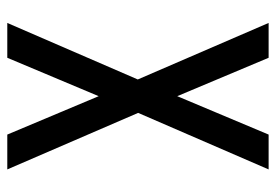

<svg xmlns="http://www.w3.org/2000/svg" viewBox="-138 -638 775 540"><g transform="rotate(90 250.0 -367.5)"><path d="M44 0 203 -367 44 -735H142L250 -478L358 -735H456L297 -368L456 0H358L250 -257L142 0Z"/></g></svg>

Font: Iosevka SS04 Medium
Style: Regular
Weight: 500
Monospace: yes
Designer: Belleve Invis
Foundry: Belleve Invis
Version: Version 19.0.0; ttfautohint (v1.8.4)